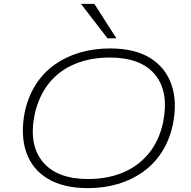

<svg xmlns="http://www.w3.org/2000/svg" viewBox="-20 -963 985 991"><path d="M433 8Q307 8 226 -41Q145 -90 115 -178.5Q85 -267 108 -386Q126 -467 165.5 -528Q205 -589 263 -630Q321 -671 393 -692Q465 -713 548 -713Q675 -713 754.5 -664Q834 -615 865 -526.5Q896 -438 872 -319Q854 -238 814.5 -177Q775 -116 717 -75Q659 -34 587.5 -13Q516 8 433 8ZM435 -39Q534 -39 613.5 -72Q693 -105 747 -170Q801 -235 822 -332Q853 -489 780.5 -577.5Q708 -666 546 -666Q447 -666 367 -633Q287 -600 234 -535Q181 -470 159 -373Q127 -217 200.5 -128Q274 -39 435 -39ZM535 -765 398 -943H467L581 -765Z"/></svg>

Font: Nunito Sans 10pt Expanded ExtraLight
Style: Italic
Weight: 250
Width: 7
Italic angle: -9°
Designer: Vernon Adams
Foundry: Vernon Adams
Version: Version 3.101;gftools[0.9.27]